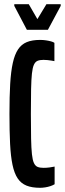

<svg xmlns="http://www.w3.org/2000/svg" viewBox="-20 -886 309 914"><path d="M171 8Q132 8 106 -2.5Q80 -13 64 -37Q48 -61 39.5 -101.5Q31 -142 28 -201.5Q25 -261 25 -344Q25 -427 28.5 -486.5Q32 -546 41 -586.5Q50 -627 66 -651Q82 -675 107.5 -685.5Q133 -696 171 -696Q185 -696 198.5 -694Q212 -692 223 -689Q234 -686 239 -682V-595Q234 -596 225 -597.5Q216 -599 206 -600Q196 -601 187 -601Q170 -601 159 -596.5Q148 -592 141.5 -578Q135 -564 132 -536Q129 -508 128 -461.5Q127 -415 127 -344Q127 -273 128 -226.5Q129 -180 132 -152Q135 -124 141.5 -110Q148 -96 159 -91.5Q170 -87 187 -87Q202 -87 216.5 -89Q231 -91 240 -93V-9Q232 -4 220 0Q208 4 195 6Q182 8 171 8ZM108 -744 48 -858V-866H117L158 -795L201 -866H269V-858L208 -744Z"/></svg>

Font: Saira UltraCondensed
Style: Bold
Weight: 700
Width: 1
Designer: Hector Gatti with collaboration of the Omnibus-Type team
Foundry: Omnibus-Type
Version: Version 1.101